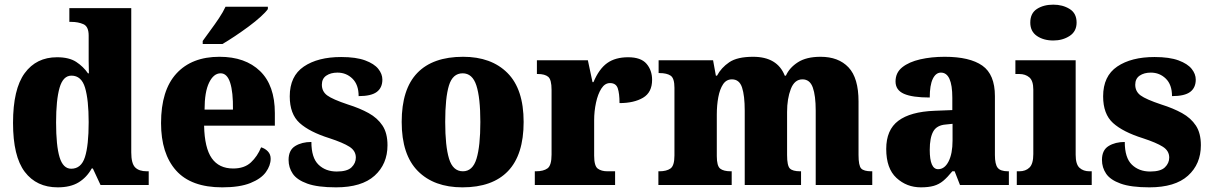

<svg xmlns="http://www.w3.org/2000/svg" viewBox="-20 -795 5203 825"><path d="M228 10Q137 10 86.5 -56.5Q36 -123 36 -267Q36 -412 86 -480.5Q136 -549 225 -549Q277 -549 307.5 -529Q338 -509 358 -480H362Q361 -502 361 -533Q361 -564 361 -593V-642Q361 -681 338.5 -691Q316 -701 286 -701H278V-760H544V-140Q544 -93 560.5 -76Q577 -59 611 -59H619V0H412L379 -71H374Q353 -33 318 -11.5Q283 10 228 10ZM286 -70Q329 -70 345 -120Q361 -170 361 -270Q361 -366 345.5 -418Q330 -470 287 -470Q251 -470 236 -418Q221 -366 221 -269Q221 -169 236 -119.5Q251 -70 286 -70Z M935 10Q801 10 736.5 -62.5Q672 -135 672 -266Q672 -407 738 -479Q804 -551 923 -551Q1034 -551 1097.5 -489.5Q1161 -428 1161 -309V-255H857Q859 -159 890 -115Q921 -71 982 -71Q1030 -71 1058 -97Q1086 -123 1102 -162Q1119 -157 1131 -144.5Q1143 -132 1143 -113Q1143 -84 1122.5 -55.5Q1102 -27 1056 -8.5Q1010 10 935 10ZM981 -324Q982 -399 969 -439.5Q956 -480 928 -480Q898 -480 878.5 -440Q859 -400 859 -324ZM851 -619Q865 -639 884 -664.5Q903 -690 921 -717Q939 -744 949 -766H1131V-756Q1122 -743 1100 -723Q1078 -703 1049 -681.5Q1020 -660 990 -640Q960 -620 936 -606H851Z M1424 10Q1345 10 1300.5 -6Q1256 -22 1238 -48.5Q1220 -75 1220 -108Q1220 -150 1248.5 -167.5Q1277 -185 1318 -185Q1318 -117 1348.5 -87.5Q1379 -58 1427 -58Q1472 -58 1490.5 -76Q1509 -94 1509 -118Q1509 -147 1481.5 -164.5Q1454 -182 1396 -201Q1310 -228 1267.5 -266.5Q1225 -305 1225 -381Q1225 -468 1285.5 -509Q1346 -550 1446 -550Q1510 -550 1549 -535.5Q1588 -521 1605.5 -499Q1623 -477 1623 -453Q1623 -418 1599 -400Q1575 -382 1521 -382Q1521 -431 1494.5 -457Q1468 -483 1430 -483Q1401 -483 1382 -470Q1363 -457 1363 -431Q1363 -402 1386 -385Q1409 -368 1475 -346Q1526 -330 1564 -309Q1602 -288 1623.5 -255.5Q1645 -223 1645 -171Q1645 -90 1589.5 -40Q1534 10 1424 10Z M1967 10Q1845 10 1775.5 -60Q1706 -130 1706 -271Q1706 -412 1773 -481.5Q1840 -551 1970 -551Q2091 -551 2160.5 -481.5Q2230 -412 2230 -271Q2230 -130 2163 -60Q2096 10 1967 10ZM1969 -59Q2011 -59 2027.5 -113Q2044 -167 2044 -271Q2044 -375 2027 -427.5Q2010 -480 1968 -480Q1925 -480 1909 -427.5Q1893 -375 1893 -271Q1893 -167 1909.5 -113Q1926 -59 1969 -59Z M2278 0V-59H2283Q2315 -59 2332.5 -71.5Q2350 -84 2350 -131V-409Q2350 -453 2335.5 -465Q2321 -477 2291 -477H2287V-536H2506L2526 -442H2530Q2554 -499 2589 -524Q2624 -549 2679 -549Q2734 -549 2758 -521Q2782 -493 2782 -452Q2782 -398 2743 -375Q2704 -352 2642 -352Q2642 -393 2634.5 -415.5Q2627 -438 2601 -438Q2579 -438 2564 -414.5Q2549 -391 2541 -354Q2533 -317 2533 -278V-126Q2533 -82 2548.5 -70.5Q2564 -59 2590 -59H2623V0Z M2809 0V-59H2813Q2844 -59 2861 -71Q2878 -83 2878 -127V-418Q2878 -459 2861.5 -470Q2845 -481 2814 -481H2810V-536H3044L3056 -470H3061Q3079 -504 3113.5 -527.5Q3148 -551 3216 -551Q3320 -551 3352 -470H3357Q3372 -504 3408.5 -527.5Q3445 -551 3506 -551Q3583 -551 3626 -505.5Q3669 -460 3669 -359V-129Q3669 -83 3680.5 -71Q3692 -59 3724 -59H3728V0H3485V-320Q3485 -384 3472.5 -419Q3460 -454 3428 -454Q3394 -454 3378 -412.5Q3362 -371 3362 -314V-129Q3362 -83 3374 -71Q3386 -59 3418 -59H3422V0H3180V-320Q3180 -384 3168.5 -419Q3157 -454 3125 -454Q3101 -454 3087 -433Q3073 -412 3066.5 -377.5Q3060 -343 3060 -303V-124Q3060 -82 3074.5 -70.5Q3089 -59 3120 -59H3124V0Z M3937 10Q3876 10 3832 -30.5Q3788 -71 3788 -155Q3788 -237 3840 -276Q3892 -315 3996 -319L4072 -322V-375Q4072 -483 4023 -483Q4001 -483 3988 -456Q3975 -429 3975 -376Q3900 -376 3864 -392Q3828 -408 3828 -445Q3828 -483 3857 -506Q3886 -529 3934 -540Q3982 -551 4039 -551Q4147 -551 4201 -513Q4255 -475 4255 -382V-129Q4255 -89 4267 -74Q4279 -59 4311 -59H4315V0H4105L4082 -59H4072Q4051 -33 4033 -18Q4015 -3 3992.5 3.5Q3970 10 3937 10ZM4011 -68Q4039 -68 4056 -101.5Q4073 -135 4073 -191V-263L4044 -260Q4005 -257 3990 -230Q3975 -203 3975 -151Q3975 -68 4011 -68Z M4506 -621Q4464 -621 4435.5 -640.5Q4407 -660 4407 -698Q4407 -738 4435.5 -756.5Q4464 -775 4506 -775Q4546 -775 4576 -756.5Q4606 -738 4606 -698Q4606 -660 4576 -640.5Q4546 -621 4506 -621ZM4349 0V-59H4360Q4387 -59 4403.5 -75Q4420 -91 4420 -133V-410Q4420 -448 4403 -462.5Q4386 -477 4360 -477H4343V-536H4602V-130Q4602 -89 4618.5 -74Q4635 -59 4661 -59H4671V0Z M4919 10Q4840 10 4795.5 -6Q4751 -22 4733 -48.5Q4715 -75 4715 -108Q4715 -150 4743.5 -167.5Q4772 -185 4813 -185Q4813 -117 4843.5 -87.5Q4874 -58 4922 -58Q4967 -58 4985.5 -76Q5004 -94 5004 -118Q5004 -147 4976.5 -164.5Q4949 -182 4891 -201Q4805 -228 4762.5 -266.5Q4720 -305 4720 -381Q4720 -468 4780.5 -509Q4841 -550 4941 -550Q5005 -550 5044 -535.5Q5083 -521 5100.5 -499Q5118 -477 5118 -453Q5118 -418 5094 -400Q5070 -382 5016 -382Q5016 -431 4989.5 -457Q4963 -483 4925 -483Q4896 -483 4877 -470Q4858 -457 4858 -431Q4858 -402 4881 -385Q4904 -368 4970 -346Q5021 -330 5059 -309Q5097 -288 5118.5 -255.5Q5140 -223 5140 -171Q5140 -90 5084.5 -40Q5029 10 4919 10Z"/></svg>

Font: Noto Serif Armenian SemiCondensed Black
Style: Regular
Weight: 900
Width: 4
Designer: Monotype Design Team
Foundry: Monotype Imaging Inc.
Version: Version 2.008; ttfautohint (v1.8.4.7-5d5b)